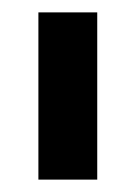

<svg xmlns="http://www.w3.org/2000/svg" viewBox="-20 -783 220 310"><path d="M137 -493H42V-763H137Z"/></svg>

Font: Open Sauce Two SemiBold
Style: Regular
Weight: 600
Designer: Alfredo Marco Pradil
Foundry: Creative Sauce Fz LLC
Version: Version 1.477